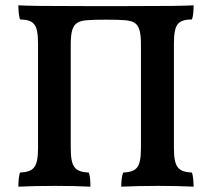

<svg xmlns="http://www.w3.org/2000/svg" viewBox="-20 -699 796 722"><path d="M49 3C86 1 141 0 189 0C236 0 283 1 320 3C320 -17 319 -37 314 -50C261 -53 246 -70 246 -144V-531C246 -574 251 -602 272 -614C287 -623 312 -625 378 -625C445 -625 470 -623 485 -614C505 -602 510 -574 510 -531V-144C510 -70 496 -53 443 -50C438 -37 436 -17 436 3C474 1 529 0 576 0C623 0 670 1 708 3C708 -17 706 -37 702 -50C649 -53 634 -70 634 -144V-533C634 -608 648 -625 702 -626C707 -641 708 -659 708 -679C668 -677 618 -676 444 -676H315C142 -676 85 -677 49 -679C49 -659 51 -640 55 -626C109 -624 123 -608 123 -533V-144C123 -70 108 -53 55 -50C51 -37 49 -17 49 3Z"/></svg>

Font: Vollkorn Semibold
Style: Regular
Weight: 600
Designer: Friedrich Althausen
Foundry: Friedrich Althausen
Version: Version 4.015;PS 004.015;hotconv 1.0.88;makeotf.lib2.5.64775